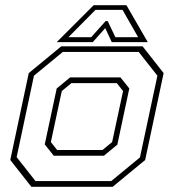

<svg xmlns="http://www.w3.org/2000/svg" viewBox="-20 -718 668 738"><path d="M100.5 0 19.5 -103 90.5 -437 215.5 -540H528L609 -437L538 -103L413 0ZM116.5 -22H407.5L518 -113L585 -427L513 -518.5H221.5L110.5 -427L44 -114ZM186.5 -119.5 152 -163 198 -378 249.5 -420.5H443L477 -378L431 -162L379.5 -119.5ZM199.5 -141.5H374L411 -172L453 -368L429 -398.5H254.5L217.5 -368L175.5 -172ZM340 -698H466L548 -556H409.5L384.5 -610L336.5 -556H198ZM347 -680 243 -575H330.5L386 -637H394L423.5 -575H511L451 -680Z"/></svg>

Font: Tourney ExtraLight
Style: Italic
Weight: 250
Italic angle: -12°
Version: Version 1.015